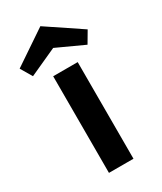

<svg xmlns="http://www.w3.org/2000/svg" viewBox="-198 -749 685 814"><g transform="rotate(-30 144.5 -342.0)"><path d="M311 -572 278 -516 145 -577 11 -516 -22 -572 144 -684ZM85 -473H205V0H85Z"/></g></svg>

Font: Ysabeau SC
Style: Bold
Weight: 700
Designer: Christian Thalmann (Catharsis Fonts)
Version: Version 0.003